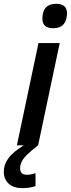

<svg xmlns="http://www.w3.org/2000/svg" viewBox="-64 -769 374 1016"><path d="M139.6 -541H252L137.7 0H25.4ZM160.2 -670.4Q160.2 -709 178.7 -729Q197.3 -749 232.9 -749Q290.5 -749 290.5 -698.7Q290.5 -660.6 272 -640.1Q253.4 -619.6 218.8 -619.6Q189 -619.6 174.6 -632.3Q160.2 -645 160.2 -670.4ZM-43.9 140.1Q-43.9 101.6 -19.5 68.4Q4.9 35.2 62 0H137.2Q101.1 28.8 81.5 47.4Q62 65.9 52.2 84Q42.5 102.1 42.5 122.6Q42.5 138.7 51.3 147.2Q60.1 155.8 77.6 155.8Q97.7 155.8 124 147.5V215.8Q92.3 226.6 53.7 226.6Q8.3 226.6 -17.8 203.1Q-43.9 179.7 -43.9 140.1Z"/></svg>

Font: Viking Open Sans Light
Style: Bold Italic
Weight: 600
Italic angle: -12°
Foundry: Ascender Corporation
Version: Version 2.000